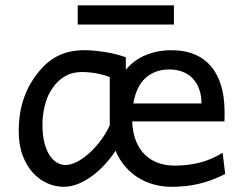

<svg xmlns="http://www.w3.org/2000/svg" viewBox="-20 -699 926 731"><path d="M459 -433.1Q489.7 -470.7 534.9 -489.3Q580.1 -507.8 632.3 -507.8Q672.4 -507.8 703.1 -498.3Q733.9 -488.8 756.3 -471.9Q778.8 -455.1 793.9 -432.6Q809.1 -410.2 818.1 -384.3Q827.1 -358.4 831.1 -330.3Q835 -302.2 835 -274.9Q835 -268.1 835 -255.9Q835 -243.7 834.5 -236.8H483.4Q484.9 -193.8 497.8 -162.1Q510.7 -130.4 532.2 -109.6Q553.7 -88.9 582.5 -78.6Q611.3 -68.4 644.5 -68.4Q691.9 -68.4 737.3 -79.1Q782.7 -89.8 827.6 -117.2L837.4 -36.6Q811.5 -23.4 786.6 -14.2Q761.7 -4.9 736.8 1Q711.9 6.8 686.3 9.5Q660.6 12.2 632.3 12.2Q598.1 12.2 565.9 3.4Q533.7 -5.4 506.1 -22.5Q478.5 -39.6 456.3 -65.4Q434.1 -91.3 419.9 -125Q403.8 -100.1 381.8 -75.7Q359.9 -51.3 334.2 -31.7Q308.6 -12.2 280.3 0Q252 12.2 222.2 12.2Q191.4 12.2 160.9 -1Q130.4 -14.2 106 -40.5Q81.5 -66.9 66.4 -106.7Q51.3 -146.5 51.3 -200.2Q51.3 -256.3 63.7 -302Q76.2 -347.7 97.7 -383.3Q116.7 -414.6 138.2 -438.2Q159.7 -461.9 185.3 -477.8Q210.9 -493.7 241.7 -501.2Q272.5 -508.8 310.1 -507.8Q343.3 -506.8 381.6 -500.7Q419.9 -494.6 459 -481ZM290.5 -424.8Q274.9 -424.8 259 -421.1Q243.2 -417.5 227.8 -408.7Q212.4 -399.9 198 -385.5Q183.6 -371.1 170.9 -349.1Q157.7 -326.7 149.7 -293.2Q141.6 -259.8 141.6 -224.6Q141.6 -184.1 149.2 -155Q156.7 -126 169.2 -107.2Q181.6 -88.4 197.5 -79.6Q213.4 -70.8 229.5 -70.8Q250 -70.8 274.2 -83.5Q298.3 -96.2 321.3 -117.2Q344.2 -138.2 364.5 -165.5Q384.8 -192.9 397.9 -222.2V-405.3Q390.6 -408.7 379.2 -412.1Q367.7 -415.5 353.8 -418.5Q339.8 -421.4 323.5 -423.1Q307.1 -424.8 290.5 -424.8ZM625 -434.6Q571.3 -434.6 535.2 -403.1Q499 -371.6 487.8 -305.2H747.1Q747.1 -336.4 738 -360.6Q729 -384.8 712.6 -401.4Q696.3 -418 673.8 -426.3Q651.4 -434.6 625 -434.6ZM275.9 -678.7H642.1V-605.5H275.9Z"/></svg>

Font: Andika DR AuSIL
Style: Regular
Weight: 400
Designer: Annie Olsen & Victor Gaultney
Foundry: SIL International
Version: Version 0.003